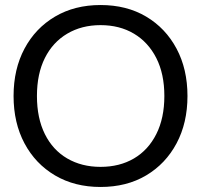

<svg xmlns="http://www.w3.org/2000/svg" viewBox="-20 -732 800 764"><path d="M380 12Q277 12 199 -34Q121 -80 77.5 -161.5Q34 -243 34 -350Q34 -457 77.5 -538.5Q121 -620 199 -666Q277 -712 380 -712Q484 -712 561.5 -666Q639 -620 682.5 -538.5Q726 -457 726 -350Q726 -243 682.5 -161.5Q639 -80 561.5 -34Q484 12 380 12ZM380 -68Q456 -68 513 -101.5Q570 -135 602 -198.5Q634 -262 634 -350Q634 -438 602 -501Q570 -564 513 -598Q456 -632 380 -632Q305 -632 247.5 -598Q190 -564 158.5 -501Q127 -438 127 -350Q127 -262 158.5 -198.5Q190 -135 247.5 -101.5Q305 -68 380 -68Z"/></svg>

Font: HostGroteskRegular
Style: Regular
Weight: 400
Designer: Doukan Karapınar based on Poppins by Indian Type Foundry, Jonny Pinhorn
Foundry: Element Type
Version: Version 1.001; ttfautohint (v1.8.4.7-5d5b)